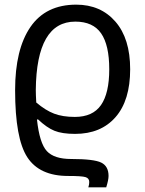

<svg xmlns="http://www.w3.org/2000/svg" viewBox="-20 -566 625 826"><path d="M308 -546Q413 -546 476.5 -473Q540 -400 540 -268Q540 -134 477 -62Q414 10 303 10Q247 10 214 -3.5Q181 -17 144 -52H139Q150 50 181.5 84Q213 118 286 118Q384 118 415.5 133.5Q447 149 447 191Q447 208 437 240H360Q364 228 364 217Q364 201 348 196Q332 191 273 191Q150 191 97.5 110.5Q45 30 45 -178Q45 -354 111 -450Q177 -546 308 -546ZM304 -473Q137 -473 134 -179Q134 -159 136 -125Q176 -91 213 -77Q250 -63 302 -63Q379 -63 414.5 -114Q450 -165 450 -268Q450 -372 415 -422.5Q380 -473 304 -473Z"/></svg>

Font: Advent Sans Logo
Style: Regular
Weight: 400
Designer: Types & Symbols
Foundry: Types & Symbols
Version: Version 1.002